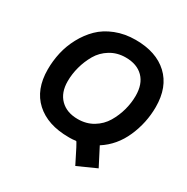

<svg xmlns="http://www.w3.org/2000/svg" viewBox="-198 -913 1202 1235"><g transform="rotate(30 403.5 -295.5)"><path d="M212 -295Q212 -211 259.5 -163.5Q307 -116 389 -116Q453 -116 502.5 -146Q552 -176 580.5 -224Q609 -272 623.5 -325.5Q638 -379 638 -432Q638 -519 591 -566.5Q544 -614 460 -614Q397 -614 347 -583.5Q297 -553 269 -504.5Q241 -456 226.5 -402Q212 -348 212 -295ZM63 -297Q63 -361 77 -423Q91 -485 122.5 -543.5Q154 -602 199 -646.5Q244 -691 311.5 -717.5Q379 -744 459 -744Q612 -744 699 -663Q786 -582 786 -434Q786 -317 738.5 -209Q691 -101 597 -41L665 91L527 153Q457 11 452 11H446Q428 14 408 14H397Q241 14 152 -67Q63 -148 63 -297Z"/></g></svg>

Font: Nacelle Bold
Style: Italic
Weight: 700
Italic angle: -12°
Designer: Sora Sagano
Foundry: Sora Sagano
Version: Version 1.000;FEAKit 1.0